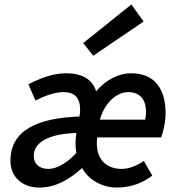

<svg xmlns="http://www.w3.org/2000/svg" viewBox="-20 -833 797 865"><path d="M156 12C228 12 289 -21 350 -76C376 -27 436 12 506 12C574 12 628 -12 666 -42L628 -108C600 -88 562 -72 528 -72C454 -72 406 -122 418 -214H706C713 -232 726 -278 726 -322C726 -424 684 -503 570 -503C514 -503 457 -473 413 -422C396 -478 346 -503 278 -503C220 -503 158 -480 108 -453L140 -380C185 -403 228 -418 266 -418C317 -418 341 -392 341 -338C341 -329 340 -320 338 -308C160 -302 27 -252 27 -109C27 -33 84 12 156 12ZM198 -72C159 -72 132 -93 132 -131C132 -192 200 -230 324 -234C319 -200 319 -175 324 -144C279 -95 233 -72 198 -72ZM430 -294C452 -372 507 -418 557 -418C618 -418 638 -376 638 -328C638 -316 636 -304 634 -294ZM400 -582 627 -736 572 -813 355 -639Z"/></svg>

Font: Source Sans Pro Semibold
Style: Italic
Weight: 600
Italic angle: -11°
Designer: Paul D. Hunt
Foundry: Adobe Systems Incorporated
Version: Version 3.006;hotconv 1.0.111;makeotfexe 2.5.65597